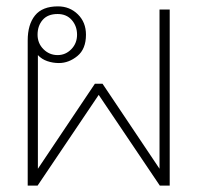

<svg xmlns="http://www.w3.org/2000/svg" viewBox="-20 -583 619 603"><path d="M67 -456Q67 -506 90 -534.5Q113 -563 162 -563Q199 -563 224.5 -538Q250 -513 250 -474Q250 -429 223 -407Q196 -385 165 -385Q146 -385 128.5 -391Q111 -397 99 -410V-53L278 -320H302L481 -53V-553H513V0H482L290 -285L98 0H67ZM222 -474Q222 -501 205.5 -520Q189 -539 161 -539Q130 -539 114 -520.5Q98 -502 98 -474Q98 -447 116.5 -428.5Q135 -410 161 -410Q186 -410 204 -428.5Q222 -447 222 -474Z"/></svg>

Font: Taviraj Thin
Style: Regular
Weight: 100
Designer: Katatrad Team
Foundry: CadsonDemak
Version: Version 1.030